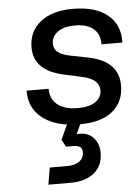

<svg xmlns="http://www.w3.org/2000/svg" viewBox="-55 -556 631 872"><g transform="rotate(-5 260.5 -120.0)"><path d="M327 -201 245 -219Q108 -248 108 -354Q108 -427 161.5 -470Q215 -513 310 -513Q412 -513 468 -467.5Q524 -422 521 -341H426Q426 -388 397 -412.5Q368 -437 313 -437Q263 -437 234.5 -416.5Q206 -396 206 -363Q206 -339 223 -325Q240 -311 277 -303L363 -286Q498 -258 498 -148Q498 -73 446 -30.5Q394 12 298 12L278 55H292Q333 55 356 82Q379 109 379 149Q379 207 340 240Q301 273 232 273H130L143 196H224Q259 196 279 180.5Q299 165 299 139Q299 108 259 108H225L207 75L238 8Q157 -4 112 -48.5Q67 -93 69 -161H169Q169 -113 202 -87.5Q235 -62 294 -62Q346 -62 374.5 -81.5Q403 -101 403 -134Q403 -184 327 -201Z"/></g></svg>

Font: Overused Grotesk Medium
Style: Italic
Weight: 500
Italic angle: -10°
Version: Version 0.003